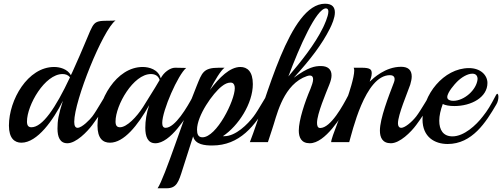

<svg xmlns="http://www.w3.org/2000/svg" viewBox="-20 -764 2699 1032"><path d="M601 -654C583 -651 535 -655 511 -649C469 -638 475 -610 375 -390C371 -382 367 -371 361 -360C342 -394 300 -404 271 -404C129 -404 28 -227 28 -89C28 -21 58 3 95 3C181 3 267 -120 318 -222C294 -147 289 -115 289 -73C289 -28 302 6 342 6C389 6 448 -55 476 -92C513 -142 558 -206 559 -238C559 -249 556 -257 552 -257C548 -257 500 -169 476 -138C465 -123 421 -77 397 -77C386 -77 379 -86 379 -109C379 -223 533 -604 601 -654ZM356 -348C278 -182 208 -80 149 -80C132 -80 125 -90 125 -111C125 -199 221 -366 316 -366C332 -366 347 -361 356 -348Z M1021 -201C1028 -213 1031 -227 1031 -238C1031 -248 1029 -255 1025 -255C1023 -255 1021 -253 1018 -248C986 -187 921 -77 870 -77C858 -77 852 -86 852 -103C852 -170 937 -363 981 -399C978 -399 975 -399 971 -399C956 -399 932 -400 921 -400C894 -400 859 -374 844 -343C831 -391 781 -404 747 -404C605 -404 504 -227 504 -89C504 -20 533 3 571 3C646 3 720 -89 782 -199C767 -156 761 -114 761 -77C761 -30 774 6 815 6C896 6 983 -137 1021 -201ZM838 -334C834 -327 808 -282 749 -189C715 -136 662 -80 625 -80C608 -80 601 -90 601 -111C601 -199 697 -366 791 -366C813 -366 831 -357 838 -334Z M1422 -214C1429 -226 1432 -239 1432 -248C1432 -258 1428 -265 1424 -265C1419 -265 1368 -170 1343 -138C1311 -96 1247 -32 1186 -32C1183 -32 1181 -32 1178 -32C1262 -88 1339 -208 1339 -312C1339 -380 1309 -404 1272 -404C1216 -404 1159 -348 1108 -280C1134 -332 1168 -387 1187 -400H1157C1072 -400 1066 -373 1037 -302C970 -139 866 191 827 248H875C930 248 940 214 962 144L1018 -31C1029 14 1082 18 1121 18C1267 18 1352 -86 1422 -214ZM1227 -319C1237 -316 1242 -305 1242 -290C1242 -223 1144 -26 1068 -26C1045 -26 1039 -44 1039 -67C1039 -143 1124 -263 1172 -300C1188 -313 1204 -320 1218 -320C1221 -320 1224 -320 1227 -319Z M1853 -201C1860 -214 1863 -228 1863 -240C1863 -250 1861 -257 1858 -257C1856 -257 1853 -255 1851 -250C1824 -198 1758 -76 1701 -76C1687 -76 1684 -89 1684 -104C1684 -152 1733 -266 1750 -309C1758 -329 1762 -345 1762 -359C1762 -392 1741 -409 1705 -409C1673 -409 1638 -404 1559 -346C1650 -446 1710 -525 1753 -610C1764 -632 1780 -668 1780 -697C1780 -724 1767 -744 1727 -744C1535 -744 1415 -235 1323 0H1420C1427 -23 1435 -47 1443 -70C1465 -132 1494 -289 1608 -346C1625 -354 1637 -358 1645 -358C1658 -358 1663 -350 1663 -338C1663 -323 1655 -303 1649 -287C1618 -215 1586 -118 1586 -62C1586 -26 1599 6 1645 6C1728 6 1815 -137 1853 -201ZM1732 -719C1741 -719 1745 -712 1745 -702C1745 -675 1721 -626 1717 -617C1671 -523 1597 -432 1530 -353C1589 -512 1681 -719 1732 -719Z M2289 -201C2296 -213 2299 -227 2299 -238C2299 -248 2297 -255 2293 -255C2289 -255 2242 -170 2217 -138C2191 -105 2155 -77 2137 -77C2125 -77 2119 -86 2119 -101C2119 -147 2170 -265 2185 -309C2190 -326 2193 -341 2193 -353C2193 -388 2173 -405 2136 -405C2051 -405 1987 -344 1967 -325C1970 -335 1978 -353 1978 -369C1978 -389 1973 -400 1923 -400C1909 -400 1893 -400 1881 -400C1883 -397 1884 -391 1884 -385C1884 -347 1855 -261 1848 -241C1823 -173 1759 -22 1760 0H1857C1872 -49 1941 -360 2076 -360C2090 -360 2101 -354 2101 -339C2101 -333 2100 -327 2097 -320C2069 -247 2022 -127 2022 -62C2022 -26 2035 6 2081 6C2129 6 2189 -54 2217 -92C2244 -128 2270 -169 2289 -201Z M2648 -203C2656 -216 2659 -232 2659 -244C2659 -253 2656 -260 2653 -260C2651 -260 2649 -258 2646 -253C2615 -194 2602 -172 2575 -138C2539 -91 2474 -31 2412 -31C2362 -31 2341 -66 2341 -115C2341 -142 2348 -173 2360 -205C2373 -198 2396 -194 2422 -194C2514 -194 2600 -241 2600 -318C2600 -360 2563 -398 2501 -398C2364 -398 2251 -253 2251 -122C2251 -27 2317 10 2386 10C2518 10 2592 -107 2648 -203ZM2547 -339C2542 -281 2475 -222 2416 -222C2401 -222 2384 -227 2384 -242C2384 -268 2426 -314 2436 -324C2462 -350 2494 -368 2519 -368C2540 -368 2547 -354 2547 -339Z"/></svg>

Font: Playball
Style: Regular
Weight: 400
Designer: Robert E. Leuschke
Foundry: Robert E. Leuschke
Version: Version 1.001